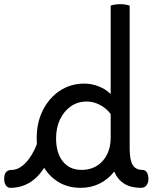

<svg xmlns="http://www.w3.org/2000/svg" viewBox="-57 -887 732 921"><path d="M-1 -72Q33 -72 65.5 -105.5Q98 -139 120 -196Q119 -210 119 -224Q119 -300 149 -359Q179 -418 230.5 -452Q282 -486 348 -486Q383 -486 417 -472.5Q451 -459 474 -436V-860Q493 -867 520 -867Q543 -867 565 -860V-175Q565 -120 579.5 -96Q594 -72 626 -72Q640 -72 647.5 -60Q655 -48 655 -28Q655 -12 646.5 1Q638 14 619 14Q524 14 491 -64Q462 -27 421 -6.5Q380 14 330 14Q272 14 227.5 -11.5Q183 -37 155 -82Q93 14 -8 14Q-21 14 -29 2Q-37 -10 -37 -29Q-37 -72 -1 -72ZM212 -224Q212 -153 244.5 -112.5Q277 -72 334 -72Q397 -72 435.5 -115Q474 -158 474 -228V-340Q454 -367 423 -383.5Q392 -400 359 -400Q316 -400 283 -377Q250 -354 231 -314.5Q212 -275 212 -224Z"/></svg>

Font: Borel
Style: Regular
Weight: 400
Designer: Rosalie Wagner
Foundry: ANRT
Version: Version 1.007; ttfautohint (v1.8.4.7-5d5b)